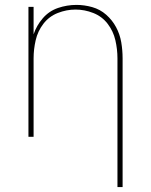

<svg xmlns="http://www.w3.org/2000/svg" viewBox="-20 -558 616 783"><path d="M459 205H480V-320Q480 -353 474.5 -385.5Q469 -418 453.5 -447Q438 -476 413 -498Q388 -520 356 -529Q324 -538 292 -538Q253 -538 216.5 -525.5Q180 -513 154.5 -483.5Q129 -454 117 -418V-530H96V0H117V-320Q117 -357 125.5 -394Q134 -431 157 -461Q180 -491 215.5 -505Q251 -519 288 -519Q325 -519 360.5 -505Q396 -491 419 -461Q442 -431 450.5 -394Q459 -357 459 -320Z"/></svg>

Font: Iosevka Sparkle Thin
Style: Regular
Weight: 100
Designer: Belleve Invis
Foundry: Belleve Invis
Version: Version 4.5.0; ttfautohint (v1.8.3)